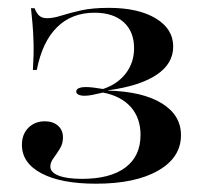

<svg xmlns="http://www.w3.org/2000/svg" viewBox="-20 -447 515 479"><path d="M219.4 11.3Q132.3 11.3 83.5 -14.5Q34.7 -40.3 34.7 -85.5Q34.7 -112.1 50.8 -128.2Q66.9 -144.4 91.9 -144.4Q112.1 -144.4 124.6 -133.5Q137.1 -122.6 137.1 -104Q137.1 -88.7 129.4 -76.2Q121.8 -63.7 113.7 -52.8Q105.6 -41.9 105.6 -31.5Q105.6 -16.9 126.2 -8.9Q146.8 -0.8 184.7 -0.8Q254.8 -0.8 292.7 -29Q330.6 -57.3 330.6 -110.5Q330.6 -152.4 306.5 -179.8Q282.3 -207.3 237.1 -216.1Q220.2 -212.1 209.7 -210.1Q199.2 -208.1 191.1 -208.1Q181.5 -208.1 175.8 -210.9Q170.2 -213.7 170.2 -218.5Q170.2 -224.2 176.6 -227Q183.1 -229.8 194.4 -229.8Q202.4 -229.8 212.5 -228.6Q222.6 -227.4 237.1 -225Q273.4 -237.1 294 -264.1Q314.5 -291.1 314.5 -326.6Q314.5 -368.5 288.3 -391.9Q262.1 -415.3 216.1 -415.3Q158.9 -415.3 122.2 -379Q85.5 -342.7 71.8 -272.6H62.1Q64.5 -311.3 63.7 -339.9Q62.9 -368.5 60.9 -389.9Q58.9 -411.3 57.3 -426.6H66.1Q71.8 -412.9 78.6 -407.3Q85.5 -401.6 97.6 -401.6Q112.9 -401.6 133.1 -408.1Q153.2 -414.5 181.9 -421Q210.5 -427.4 251.6 -427.4Q325 -427.4 368.5 -401.2Q412.1 -375 412.1 -330.6Q412.1 -287.9 370.2 -260.1Q328.2 -232.3 250 -221.8V-221Q336.3 -218.5 383.9 -189.1Q431.5 -159.7 431.5 -109.7Q431.5 -54 374.6 -21.4Q317.7 11.3 219.4 11.3Z"/></svg>

Font: Playfair 144pt SemiExpanded SemiBold
Style: Regular
Weight: 600
Width: 6
Designer: Claus Eggers Sørensen
Foundry: Claus Eggers Sørensen
Version: Version 2.203